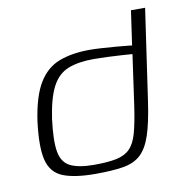

<svg xmlns="http://www.w3.org/2000/svg" viewBox="-64 -565 600 628"><g transform="rotate(-10 236.5 -251.5)"><path d="M204 2Q135 2 96.5 -13.5Q58 -29 47 -72.5Q36 -116 47 -202Q59 -283 85.5 -326Q112 -369 154.5 -385Q197 -401 256 -401Q272 -401 296 -399.5Q320 -398 344 -396Q368 -394 386.5 -392Q405 -390 410 -388L393 -379L411 -505H458L414 -201Q404 -132 390.5 -91.5Q377 -51 355 -30.5Q333 -10 296.5 -4Q260 2 204 2ZM205 -28Q251 -28 279.5 -34Q308 -40 324.5 -57Q341 -74 350 -106.5Q359 -139 367 -193L391 -363Q378 -364 355 -365.5Q332 -367 307.5 -368Q283 -369 263 -369Q212 -369 178 -355.5Q144 -342 124.5 -305Q105 -268 95 -199Q86 -128 92.5 -91.5Q99 -55 126.5 -41.5Q154 -28 205 -28Z"/></g></svg>

Font: Genos Thin Light
Style: Italic
Weight: 300
Italic angle: -8°
Version: Version 1.010